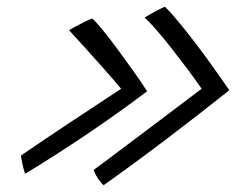

<svg xmlns="http://www.w3.org/2000/svg" viewBox="-20 -615 700 569"><path d="M184.5 -525.5Q193 -530.5 205.8 -537.5Q218.5 -544.5 231.5 -550.8Q244.5 -557 252.5 -560.5Q261 -554.5 280.2 -531.2Q299.5 -508 323.5 -475.8Q347.5 -443.5 372.2 -408.8Q397 -374 416 -344.5Q328.5 -278.5 236.5 -216.5Q144.5 -154.5 54.5 -100Q51.5 -108 49 -117.8Q46.5 -127.5 44.8 -137Q43 -146.5 42 -154Q45 -156 64.8 -169.5Q84.5 -183 115.5 -204Q146.5 -225 184.8 -250.2Q223 -275.5 263 -301.8Q303 -328 339 -352Q316 -379.5 286.2 -413Q256.5 -446.5 229 -477Q201.5 -507.5 184.5 -525.5ZM408.5 -563Q416.5 -568 428 -574.5Q439.5 -581 450.8 -586.8Q462 -592.5 469 -595Q490 -574 514.2 -544.2Q538.5 -514.5 562.8 -482.5Q587 -450.5 607.5 -421.8Q628 -393 642 -373Q656 -353 659.5 -347.5Q569 -275.5 475.5 -204.5Q382 -133.5 287 -66Q282 -70.5 275.8 -78.5Q269.5 -86.5 264.5 -95.8Q259.5 -105 257.5 -111.5Q263 -115.5 285.5 -132Q308 -148.5 341.5 -174Q375 -199.5 415.2 -229.5Q455.5 -259.5 497.5 -291.5Q539.5 -323.5 577.5 -352Q558 -380.5 534.2 -412Q510.5 -443.5 486.8 -473.8Q463 -504 442.2 -527.8Q421.5 -551.5 408.5 -563Z"/></svg>

Font: Grandstander Thin Light
Style: Italic
Weight: 300
Italic angle: -15°
Version: Version 1.200